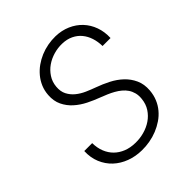

<svg xmlns="http://www.w3.org/2000/svg" viewBox="-201 -850 989 989"><g transform="rotate(-45 293.5 -355.5)"><path d="M449.7 -178.7Q452.1 -201.7 447.3 -220.2Q442.4 -238.8 432.4 -253.7Q422.4 -268.6 408 -280.5Q393.6 -292.5 376.7 -302Q359.9 -311.5 341.6 -319.3Q323.2 -327.1 305.2 -334Q271 -346.7 237.3 -363.5Q203.6 -380.4 177.2 -404.1Q150.9 -427.7 135.5 -459.5Q120.1 -491.2 123 -533.2Q125 -563 136 -588.9Q147 -614.7 164.6 -635.7Q182.1 -656.7 204.8 -672.9Q227.5 -689 253.4 -700Q279.3 -710.9 307.4 -716.1Q335.4 -721.2 363.3 -720.7Q407.2 -719.7 444.1 -703.6Q481 -687.5 506.8 -659.9Q532.7 -632.3 546.1 -595Q559.6 -557.6 557.6 -513.7H499.5Q499 -545.9 490 -573.7Q481 -601.6 463.6 -622.6Q446.3 -643.6 420.4 -656Q394.5 -668.5 360.8 -669.4Q330.1 -670.4 299.6 -661.6Q269 -652.8 244.1 -635.5Q219.2 -618.2 202.4 -592.5Q185.5 -566.9 182.6 -534.2Q179.7 -501.5 191.9 -477.8Q204.1 -454.1 225.1 -437Q246.1 -419.9 272.7 -408.2Q299.3 -396.5 325.2 -387.2Q360.8 -374.5 395.5 -356.7Q430.2 -338.9 456.5 -314Q482.9 -289.1 498 -255.9Q513.2 -222.7 509.8 -179.7Q507.3 -148.4 496.3 -122.1Q485.4 -95.7 467.5 -74.5Q449.7 -53.2 426.3 -37.4Q402.8 -21.5 376.2 -10.7Q349.6 0 320.8 5.1Q292 10.3 263.2 9.8Q217.8 9.3 178 -5.6Q138.2 -20.5 109.1 -47.6Q80.1 -74.7 64.2 -112.8Q48.3 -150.9 50.3 -197.8H107.9Q108.4 -162.1 119.9 -133.5Q131.3 -105 151.9 -84.7Q172.4 -64.5 201.2 -53Q230 -41.5 265.6 -41Q297.9 -40 329.3 -48.6Q360.8 -57.1 386.5 -74.5Q412.1 -91.8 429.2 -117.9Q446.3 -144 449.7 -178.7Z"/></g></svg>

Font: Roboto Mono Light
Style: Italic
Weight: 300
Designer: Google
Version: Version 2.000985; 2015; ttfautohint (v1.3)